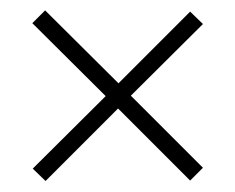

<svg xmlns="http://www.w3.org/2000/svg" viewBox="-20 -468 445 363"><path d="M66.1 -125.8 41.9 -149.2 179.8 -286.3 41.1 -424.2 65.3 -448.4 204 -310.5 339.5 -446 363.7 -422.6 227.4 -287.1 363.7 -150.8 339.5 -126.6 203.2 -262.9Z"/></svg>

Font: Playfair 5pt SemiExpanded Light SemiBold
Style: Regular
Weight: 600
Version: Version 2.001;gftools[0.9.30]